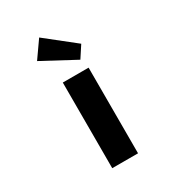

<svg xmlns="http://www.w3.org/2000/svg" viewBox="-191 -917 942 1031"><g transform="rotate(-30 280.0 -402.0)"><path d="M200 0V-531H360V0ZM343 -590 138 -700 211 -804 390 -662Z"/></g></svg>

Font: Lexend Zetta
Style: Bold
Weight: 700
Designer: Bonnie Shaver-Troup, Thomas Jockin
Foundry: Lexend
Version: Version 1.007